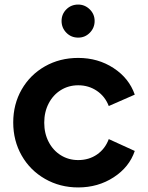

<svg xmlns="http://www.w3.org/2000/svg" viewBox="-20 -810 648 842"><path d="M38 -273Q38 -353 75 -417.5Q112 -482 177 -519Q242 -556 323 -556Q410 -556 478 -511.5Q546 -467 571 -395L457 -345Q441 -387 405 -411.5Q369 -436 323 -436Q281 -436 247 -415Q213 -394 193.5 -356.5Q174 -319 174 -272Q174 -225 193.5 -187.5Q213 -150 247 -129Q281 -108 323 -108Q370 -108 405.5 -132.5Q441 -157 457 -200L571 -148Q547 -77 478.5 -32.5Q410 12 323 12Q243 12 177.5 -25.5Q112 -63 75 -128Q38 -193 38 -273ZM250 -718Q250 -748 271 -769Q292 -790 323 -790Q352 -790 373.5 -769Q395 -748 395 -718Q395 -688 374 -666.5Q353 -645 323 -645Q292 -645 271 -666.5Q250 -688 250 -718Z"/></svg>

Font: Evergrow Sans
Style: Bold
Weight: 700
Foundry: 10Web
Version: Version 1.000